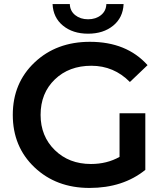

<svg xmlns="http://www.w3.org/2000/svg" viewBox="-20 -916 811 946"><path d="M421 10Q257 10 150 -91.5Q43 -193 43 -350Q43 -507 150.5 -608.5Q258 -710 423 -710Q604 -710 707 -595L620 -512Q541 -592 430 -592Q320 -592 250 -524.5Q180 -457 180 -350Q180 -245 250 -176.5Q320 -108 428 -108Q507 -108 569 -143V-358H696V-79Q586 10 421 10ZM239 -896H324Q325 -862 350.5 -841.5Q376 -821 414 -821Q452 -821 477.5 -841.5Q503 -862 504 -896H589Q586 -829 537.5 -789.5Q489 -750 414 -750Q339 -750 290.5 -789.5Q242 -829 239 -896Z"/></svg>

Font: Belfius21
Style: Bold
Weight: 700
Designer: Montserrat's base design by Julieta Ulanovsky, modified by Coast SPRL for Belfius Bank NV.
Foundry: Montserrat's base design by Julieta Ulanovsky, modified by Coast SPRL for Belfius Bank NV.
Version: Version 2.000;FEAKit 1.0